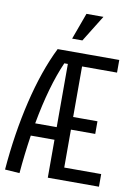

<svg xmlns="http://www.w3.org/2000/svg" viewBox="-109 -875 647 935"><g transform="rotate(10 214.5 -408.0)"><path d="M447.3 -62.5V0H194.3V-187.5H77.1Q62.5 -90.8 54.7 2L-17.6 -2.9Q-2.9 -183.6 35.6 -345.2Q74.2 -506.8 132.8 -625H437.5V-562.5H264.6V-312.5H384.8V-250H264.6V-62.5ZM194.3 -250V-562.5H176.8Q122.1 -438.5 87.9 -250ZM325.2 -818.4 244.1 -687.5H193.4L241.2 -818.4Z"/></g></svg>

Font: Sudo Light
Style: Regular
Weight: 300
Monospace: yes
Designer: Jens Kutilek
Foundry: Jens Kutilek
Version: Version 0.040